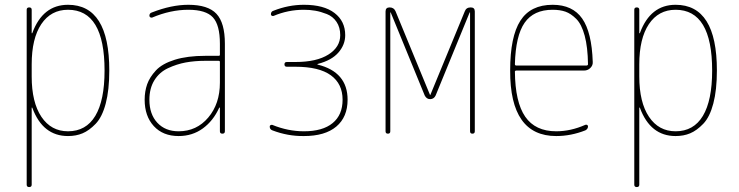

<svg xmlns="http://www.w3.org/2000/svg" viewBox="-20 -550 3040 790"><path d="M110.4 -285.2V-235.4Q110.4 -128.9 150.4 -69.3Q190.4 -9.8 259.8 -9.8Q334 -9.8 372.1 -73.2Q410.2 -136.7 410.2 -259.8Q410.2 -509.8 259.8 -509.8Q189.5 -509.8 149.9 -450.7Q110.4 -391.6 110.4 -285.2ZM89.8 210V-509.8Q89.8 -519.5 100.1 -519.5Q110.4 -519.5 110.4 -509.8V-414.1Q110.4 -413.1 111.3 -413.1Q113.3 -413.1 113.3 -415Q156.2 -530.3 259.8 -530.3Q429.7 -530.3 429.7 -259.8Q429.7 -179.7 415 -124Q400.4 -68.4 373.5 -40.5Q346.7 -12.7 319.8 -1.5Q293 9.8 259.8 9.8Q156.2 9.8 113.3 -105.5Q113.3 -107.4 111.3 -107.4Q110.4 -107.4 110.4 -106.4V210Q110.4 219.7 100.1 219.7Q89.8 219.7 89.8 210Z M884.8 -210V-294.9Q884.8 -299.8 879.9 -299.8H825.2Q781.2 -299.8 744.1 -293Q707 -286.1 671.4 -269.5Q635.7 -252.9 615.2 -219.7Q594.7 -186.5 594.7 -139.6Q594.7 -80.1 627.4 -44.9Q660.2 -9.8 714.8 -9.8Q789.1 -9.8 836.9 -66.4Q884.8 -123 884.8 -210ZM879.9 -320.3Q884.8 -320.3 884.8 -325.2V-370.1Q884.8 -447.3 856 -478.5Q827.1 -509.8 754.9 -509.8Q681.6 -509.8 605.5 -477.5Q601.6 -476.6 598.1 -479Q594.7 -481.4 594.7 -485.4Q594.7 -496.1 605.5 -499Q685.5 -530.3 754.9 -530.3Q835.9 -530.3 870.6 -493.2Q905.3 -456.1 905.3 -370.1V-9.8Q905.3 0 895 0Q884.8 0 884.8 -9.8V-106.4Q884.8 -107.4 883.8 -107.4Q881.8 -107.4 881.8 -106.4Q857.4 -52.7 814.5 -21.5Q771.5 9.8 714.8 9.8Q650.4 9.8 612.8 -31.2Q575.2 -72.3 575.2 -139.6Q575.2 -173.8 585.4 -203.1Q595.7 -232.4 621.6 -260.3Q647.5 -288.1 699.2 -304.2Q751 -320.3 825.2 -320.3Z M1100.6 -13.7Q1089.8 -17.6 1089.8 -29.3Q1089.8 -33.2 1093.3 -35.2Q1096.7 -37.1 1100.6 -36.1Q1165 -9.8 1230.5 -9.8Q1307.6 -9.8 1348.6 -43.5Q1389.6 -77.1 1389.6 -139.6Q1389.6 -205.1 1341.3 -240.2Q1293 -275.4 1195.3 -275.4H1160.2Q1150.4 -275.4 1150.4 -285.2Q1150.4 -294.9 1160.2 -294.9H1195.3Q1283.2 -294.9 1331.5 -325.7Q1379.9 -356.4 1379.9 -405.3Q1379.9 -437.5 1364.7 -460Q1349.6 -482.4 1324.7 -492.2Q1299.8 -502 1277.3 -505.9Q1254.9 -509.8 1230.5 -509.8Q1165 -509.8 1105.5 -484.4Q1101.6 -483.4 1098.1 -485.4Q1094.7 -487.3 1094.7 -491.2Q1094.7 -502.9 1105.5 -505.9Q1167 -530.3 1230.5 -530.3Q1312.5 -530.3 1356.4 -496.6Q1400.4 -462.9 1400.4 -405.3Q1400.4 -366.2 1372.6 -334Q1344.7 -301.8 1288.1 -287.1Q1286.1 -287.1 1286.1 -285.2Q1286.1 -284.2 1287.1 -284.2Q1410.2 -253.9 1410.2 -139.6Q1410.2 -68.4 1363.8 -29.3Q1317.4 9.8 1230.5 9.8Q1164.1 10.7 1100.6 -13.7Z M1566.4 -9.8V-502.9Q1566.4 -519.5 1583 -519.5Q1600.6 -519.5 1607.4 -503.9L1749 -160.2Q1749 -159.2 1750 -159.2Q1751 -159.2 1751 -160.2L1892.6 -503.9Q1898.4 -519.5 1917 -519.5Q1933.6 -519.5 1933.6 -502.9V-9.8Q1933.6 0 1923.8 0Q1914.1 0 1914.1 -9.8V-498Q1914.1 -499 1913.1 -499Q1912.1 -499 1912.1 -498L1772.5 -157.2Q1765.6 -142.6 1750.5 -142.1Q1735.4 -141.6 1727.5 -157.2L1587.9 -498Q1587.9 -499 1586.9 -499Q1585.9 -499 1585.9 -498V-9.8Q1585.9 0 1576.2 0Q1566.4 0 1566.4 -9.8Z M2253.9 -509.8Q2175.8 -509.8 2138.7 -456.5Q2101.6 -403.3 2098.6 -286.1Q2098.6 -280.3 2104.5 -280.3H2392.6Q2398.4 -280.3 2399.4 -285.2Q2398.4 -356.4 2385.7 -403.3Q2373 -450.2 2351.1 -472.2Q2329.1 -494.1 2306.6 -502Q2284.2 -509.8 2253.9 -509.8ZM2268.6 9.8Q2078.1 9.8 2079.1 -259.8Q2079.1 -399.4 2121.1 -464.8Q2163.1 -530.3 2253.9 -530.3Q2335.9 -530.3 2375.5 -473.6Q2415 -417 2418.9 -294.9Q2419.9 -281.2 2409.2 -270.5Q2398.4 -259.8 2383.8 -259.8H2104.5Q2099.6 -259.8 2098.6 -255.9Q2099.6 -129.9 2141.1 -69.8Q2182.6 -9.8 2268.6 -9.8Q2328.1 -9.8 2387.7 -36.1Q2391.6 -38.1 2395.5 -36.1Q2399.4 -34.2 2399.4 -30.3Q2399.4 -19.5 2388.7 -13.7Q2329.1 9.8 2268.6 9.8Z M2610.4 -285.2V-235.4Q2610.4 -128.9 2650.4 -69.3Q2690.4 -9.8 2759.8 -9.8Q2834 -9.8 2872.1 -73.2Q2910.2 -136.7 2910.2 -259.8Q2910.2 -509.8 2759.8 -509.8Q2689.5 -509.8 2649.9 -450.7Q2610.4 -391.6 2610.4 -285.2ZM2589.8 210V-509.8Q2589.8 -519.5 2600.1 -519.5Q2610.4 -519.5 2610.4 -509.8V-414.1Q2610.4 -413.1 2611.3 -413.1Q2613.3 -413.1 2613.3 -415Q2656.2 -530.3 2759.8 -530.3Q2929.7 -530.3 2929.7 -259.8Q2929.7 -179.7 2915 -124Q2900.4 -68.4 2873.5 -40.5Q2846.7 -12.7 2819.8 -1.5Q2793 9.8 2759.8 9.8Q2656.2 9.8 2613.3 -105.5Q2613.3 -107.4 2611.3 -107.4Q2610.4 -107.4 2610.4 -106.4V210Q2610.4 219.7 2600.1 219.7Q2589.8 219.7 2589.8 210Z"/></svg>

Font: Rounded-X Mgen+ 1m thin
Style: Regular
Weight: 100
Designer: [Source Han Sans]
Ryoko NISHIZUKA  (kana & ideographs); Paul D. Hunt (Latin, Greek & Cyrillic); Wenlong ZHANG  (bopomofo
Version: Version 1.059.20150602